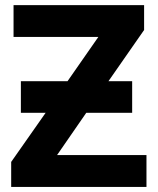

<svg xmlns="http://www.w3.org/2000/svg" viewBox="-20 -734 619 754"><path d="M62 -415H245.1L366.2 -588.9H33.2V-713.9H545.9V-616.2L405.8 -415H499V-291H318.8L204.1 -125H555.2V0H23.9V-98.1L159.2 -291H62Z"/></svg>

Font: Droid Sans Thai
Style: Bold
Weight: 700
Designer: Steve Matteson
Foundry: Ascender Corporation
Version: Version 1.00